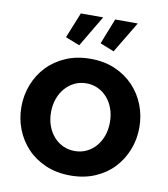

<svg xmlns="http://www.w3.org/2000/svg" viewBox="-83 -800 772 880"><g transform="rotate(10 303.0 -360.0)"><path d="M240 -585 174 -611 222 -730H326ZM400 -585 335 -611 382 -730H487ZM303 10Q239 10 188 -12Q137 -34 101.5 -71.5Q66 -109 47 -158Q28 -207 28 -261Q28 -316 47 -365Q66 -414 101.5 -451.5Q137 -489 188 -511Q239 -533 303 -533Q367 -533 417.5 -511Q468 -489 503.5 -451.5Q539 -414 558 -365Q577 -316 577 -261Q577 -207 558 -158Q539 -109 504 -71.5Q469 -34 418 -12Q367 10 303 10ZM166 -261Q166 -226 176.5 -197.5Q187 -169 205.5 -148Q224 -127 249 -115.5Q274 -104 303 -104Q332 -104 357 -115.5Q382 -127 400.5 -148Q419 -169 429.5 -198Q440 -227 440 -262Q440 -296 429.5 -325Q419 -354 400.5 -375Q382 -396 357 -407.5Q332 -419 303 -419Q274 -419 249 -407Q224 -395 205.5 -374Q187 -353 176.5 -324Q166 -295 166 -261Z"/></g></svg>

Font: IngvarSans
Style: Bold
Weight: 700
Version: Version 3.000